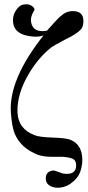

<svg xmlns="http://www.w3.org/2000/svg" viewBox="-20 -749 411 900"><path d="M371 -651Q371 -624 359 -611Q340 -590 290 -566Q231 -535 222 -528Q163 -482 118 -408Q59 -311 62 -223Q65 -144 143 -115Q166 -106 229 -104Q292 -102 312 -93Q366 -70 366 3Q366 19 361 39Q353 78 322 103Q296 126 265 130Q239 134 218 124Q197 114 195 94Q191 55 229 50Q237 50 274 64Q284 66 293 66Q337 66 337 26Q337 5 324 -3Q311 -11 274 -14H217Q182 -15 159 -23Q79 -53 49 -122Q36 -154 31 -221Q20 -376 184 -583Q167 -577 147 -577Q123 -577 94 -585Q38 -603 41 -659Q42 -681 55 -700.5Q68 -720 83 -726Q93 -729 103 -729Q118 -729 129.5 -721Q141 -713 142 -704Q142 -703 137 -694.5Q132 -686 128 -674Q124 -662 125 -651Q130 -603 179 -603L200 -605Q248 -660 264 -673Q290 -697 321 -697Q371 -697 371 -651Z"/></svg>

Font: GFS Didot Classic
Style: Regular
Weight: 400
Designer: George D. Matthiopoulos
Foundry: George D. Matthiopoulos
Version: Version 1.000